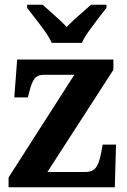

<svg xmlns="http://www.w3.org/2000/svg" viewBox="-20 -786 533 806"><path d="M16 0V-41L292 -472H164Q138 -472 125.5 -456.5Q113 -441 103 -401L97 -377H40L52 -536H456V-493L179 -64H337Q369 -64 383 -83Q397 -102 405 -146L411 -179H467L462 0ZM197 -606Q187 -629 168 -655.5Q149 -682 128.5 -708Q108 -734 94 -753V-766H159Q179 -748 209 -721.5Q239 -695 260 -673Q281 -695 311.5 -721.5Q342 -748 362 -766H427V-753Q412 -734 392 -708Q372 -682 353 -655.5Q334 -629 324 -606Z"/></svg>

Font: Noto Serif Thai SemiCondensed
Style: Bold
Weight: 700
Width: 4
Designer: Monotype Design Team
Foundry: Monotype Imaging Inc.
Version: Version 2.002; ttfautohint (v1.8.4.7-5d5b)